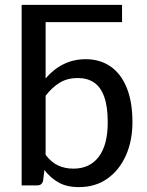

<svg xmlns="http://www.w3.org/2000/svg" viewBox="-20 -758 602 785"><path d="M302.5 7Q253.5 7 220.2 -11.5Q187 -30 161.5 -63L156.5 -20.5Q152.5 0 132 0H68.5V-738H479V-667.5H166.5V-437.5Q234.5 -516 330.5 -516Q388.5 -516 431.5 -486.5Q474.5 -457 498 -399.5Q521.5 -342 521.5 -258Q521.5 -183 495 -123Q468.5 -63 419.5 -28Q370.5 7 302.5 7ZM280 -68.5Q347 -68.5 383.8 -117Q420.5 -165.5 420.5 -258Q420.5 -322.5 406 -362.5Q391.5 -402.5 364.2 -420.8Q337 -439 298 -439Q255.5 -439 224.2 -420Q193 -401 166.5 -366.5V-125Q190 -94 218 -81.2Q246 -68.5 280 -68.5Z"/></svg>

Font: Verano Sans Medium
Style: Regular
Weight: 500
Designer: Lukasz Dziedzic with Adam Twardoch and Botio Nikoltchev
Foundry: tyPoland Lukasz Dziedzic
Version: Version 3.001;December 28, 2019;FontCreator 12.0.0.2547 64-b